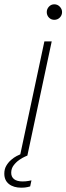

<svg xmlns="http://www.w3.org/2000/svg" viewBox="-60 -722 308 891"><path d="M67 0H33L146 -530H180ZM192 -630Q177 -630 167 -640.5Q157 -651 157 -666Q157 -680 167 -691Q177 -702 192 -702Q207 -702 217.5 -691Q228 -680 228 -666Q228 -651 217.5 -640.5Q207 -630 192 -630ZM39 149Q3 149 -18.5 132Q-40 115 -40 84Q-40 63 -31 47.5Q-22 32 -9 20.5Q4 9 17.5 2Q31 -5 40 -8.5Q49 -12 49 -12L67 0Q67 0 55.5 5Q44 10 29.5 20Q15 30 3.5 45Q-8 60 -8 80Q-8 99 5.5 109.5Q19 120 45 120Q60 120 73 117.5Q86 115 86 115L80 143Q80 143 68.5 146Q57 149 39 149Z"/></svg>

Font: Be Vietnam Pro Variable Thin
Style: Italic
Weight: 100
Italic angle: -12°
Designer: Lam Bao, Tony Le, Vietanh Nguyen
Foundry: Yellow Type Foundry
Version: Version 1.002